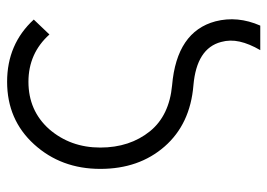

<svg xmlns="http://www.w3.org/2000/svg" viewBox="-126 -426 752 540"><g transform="rotate(-90 250.0 -156.0)"><path d="M290 -512Q183 -512 114 -436Q45 -360 45 -250Q45 -141 108 -69Q171 3 280 12Q384 21 402 90Q409 115 403 142Q397 169 379 200H448Q462 168 465 136.5Q468 105 460 74Q431 -35 280 -48Q195 -56 151 -110Q105 -167 105 -250Q105 -334 157 -394Q209 -452 290 -452Q370 -452 423 -393L465 -437Q396 -512 290 -512Z"/></g></svg>

Font: Unageo
Style: Light
Weight: 300
Designer: Richard Sepsi
Foundry: Richard Sepsi
Version: Version 2.000